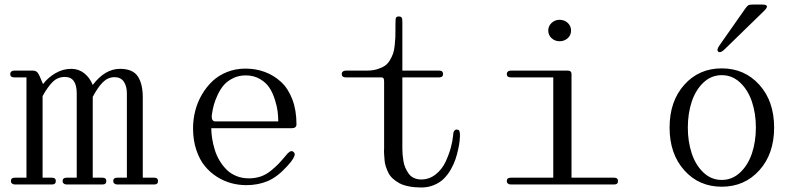

<svg xmlns="http://www.w3.org/2000/svg" viewBox="-20 -810 3539 843"><path d="M24.9 -484.9Q24.9 -491.7 29.8 -495.8Q34.7 -500 43 -500H123Q134.3 -500 141.1 -494.9Q147.9 -489.7 153.8 -476.1L168.9 -440.9Q191.4 -470.2 224.1 -489Q256.8 -507.8 293 -507.8Q325.2 -507.8 349.9 -488.3Q374.5 -468.8 387.2 -437Q440.9 -507.8 506.8 -507.8Q562.5 -507.8 584.7 -475.1Q606.9 -442.4 606.9 -381.8V-29.8H657.2Q673.8 -29.8 673.8 -15.1Q673.8 0 657.2 0H495.1Q486.8 0 481.9 -4.2Q477.1 -8.3 477.1 -15.1Q477.1 -29.8 495.1 -29.8H537.1V-399.9Q537.1 -432.1 523.4 -451.7Q509.8 -471.2 482.9 -471.2Q454.1 -471.2 431.9 -449.2Q409.7 -427.2 387.2 -384.8V-29.8H430.2Q446.8 -29.8 446.8 -15.1Q446.8 0 430.2 0H272.9Q264.6 0 259.8 -4.2Q254.9 -8.3 254.9 -15.1Q254.9 -29.8 272.9 -29.8H316.9V-399.9Q316.9 -472.2 265.1 -472.2Q233.9 -472.2 212.2 -451.2Q190.4 -430.2 167 -388.2V-29.8H208Q225.1 -29.8 225.1 -15.1Q225.1 0 208 0H45.9Q37.6 0 32.7 -4.2Q27.8 -8.3 27.8 -15.1Q27.8 -29.8 45.9 -29.8H96.2V-470.2H43Q24.9 -470.2 24.9 -484.9Z M1072.8 -26.9Q1100.1 -26.9 1124 -34.9Q1147.9 -43 1168.9 -60.1Q1189.9 -77.1 1202.6 -90.3Q1215.3 -103.5 1234.9 -127Q1254.4 -151.9 1265.6 -145Q1272.9 -140.6 1273.9 -133.8Q1274.9 -127 1267.1 -113.5Q1259.3 -100.1 1240.7 -80.1Q1198.2 -33.2 1155.8 -15.1Q1113.3 2.9 1061.5 2.9Q1028.3 2.9 996.1 -5.6Q963.9 -14.2 933.1 -33.4Q902.3 -52.7 879.2 -81.1Q856 -109.4 841.8 -152.1Q827.6 -194.8 827.6 -247.1Q827.6 -285.6 837.2 -323.2Q846.7 -360.8 866.2 -394.3Q885.7 -427.7 912.6 -453.4Q939.5 -479 977.1 -493.9Q1014.6 -508.8 1057.6 -508.8Q1103.5 -508.8 1143.3 -493.9Q1183.1 -479 1214.4 -450Q1245.6 -420.9 1263.7 -373.3Q1281.7 -325.7 1281.7 -264.2Q1281.7 -247.1 1260.7 -247.1H907.7Q907.7 -224.6 911.6 -200.9Q915.5 -177.2 923.1 -152.1Q930.7 -127 944.1 -104.7Q957.5 -82.5 975.1 -64.9Q992.7 -47.4 1017.8 -37.1Q1043 -26.9 1072.8 -26.9ZM910.6 -309.1Q905.8 -276.9 925.8 -276.9H1201.7Q1201.7 -297.9 1199 -320.3Q1196.3 -342.8 1187 -372.3Q1177.7 -401.9 1163.1 -424.6Q1148.4 -447.3 1121.3 -463.1Q1094.2 -479 1058.6 -479Q1028.3 -479 1003.2 -466.6Q978 -454.1 962.6 -436.3Q947.3 -418.5 935.8 -393.8Q924.3 -369.1 918.9 -349.4Q913.6 -329.6 910.6 -309.1Z M1746.6 -157.2Q1746.6 -144 1747.6 -132.1Q1748.5 -120.1 1751.2 -103.3Q1753.9 -86.4 1759.8 -73.2Q1765.6 -60.1 1774.2 -47.9Q1782.7 -35.6 1797.1 -28.8Q1811.5 -22 1829.6 -22Q1864.7 -22 1892.8 -44.2Q1920.9 -66.4 1936.3 -99.6Q1951.7 -132.8 1959.5 -161.9Q1967.3 -190.9 1969.2 -213.9Q1969.7 -222.7 1970.9 -227.8Q1972.2 -232.9 1975.6 -237.1Q1979 -241.2 1985.4 -241.2Q1990.7 -240.7 1993.9 -238.8Q1997.1 -236.8 1998 -231Q1999 -225.1 1999.3 -222.7Q1999.5 -220.2 1999.5 -211.9Q1999 -202.6 1997.8 -189.7Q1996.6 -176.8 1991.7 -154.3Q1986.8 -131.8 1979.7 -110.6Q1972.7 -89.4 1959.5 -66.2Q1946.3 -43 1929.2 -25.9Q1912.1 -8.8 1886.2 2.2Q1860.4 13.2 1829.6 13.2Q1799.8 13.2 1775.1 8.3Q1750.5 3.4 1734.4 -5.1Q1718.3 -13.7 1705.3 -25.4Q1692.4 -37.1 1685.8 -50.3Q1679.2 -63.5 1674.3 -77.9Q1669.4 -92.3 1668.5 -106.2Q1667.5 -120.1 1666.5 -133.3Q1665.5 -146.5 1666.5 -157.2Q1666.5 -164.1 1666.5 -167V-451.2Q1666.5 -461.4 1664.1 -465.8Q1661.6 -470.2 1653.3 -470.2H1498.5Q1480.5 -470.2 1480.5 -484.9Q1480.5 -491.7 1485.4 -495.8Q1490.2 -500 1498.5 -500H1590.3Q1616.2 -500 1636.2 -506.1Q1656.2 -512.2 1669.4 -521Q1682.6 -529.8 1691.9 -545.7Q1701.2 -561.5 1705.8 -574.7Q1710.4 -587.9 1712.9 -609.9Q1715.3 -631.8 1715.8 -646Q1716.3 -660.2 1716.3 -684.1V-704.1Q1716.3 -728 1718.8 -732.4Q1722.2 -737.8 1731.4 -737.8Q1738.8 -737.8 1742.2 -734.1Q1745.6 -730.5 1746.1 -726.1Q1746.6 -721.7 1746.6 -710.4Q1746.6 -706.1 1746.6 -704.1V-500H1908.2Q1925.3 -500 1925.3 -484.9Q1925.3 -470.2 1908.2 -470.2H1746.6Z M2205.1 -15.1Q2205.1 -29.8 2223.1 -29.8H2409.2V-470.2H2223.1Q2205.1 -470.2 2205.1 -484.9Q2205.1 -491.7 2210 -495.8Q2214.8 -500 2223.1 -500H2472.2Q2489.3 -500 2489.3 -484.9V-29.8H2676.3Q2693.4 -29.8 2693.4 -15.1Q2693.4 0 2676.3 0H2223.1Q2214.8 0 2210 -4.2Q2205.1 -8.3 2205.1 -15.1ZM2437 -723.1Q2458 -723.1 2472.7 -709.5Q2487.3 -695.8 2487.3 -675.8Q2487.3 -655.8 2472.7 -642.3Q2458 -628.9 2437 -628.9Q2416.5 -628.9 2401.9 -642.3Q2387.2 -655.8 2387.2 -675.8Q2387.2 -695.8 2401.9 -709.5Q2416.5 -723.1 2437 -723.1Z M3314 -62.3Q3249 9.8 3148.9 9.8Q3048.8 9.8 2984.4 -62.3Q2919.9 -134.3 2919.9 -250Q2919.9 -365.7 2984.4 -437.7Q3048.8 -509.8 3148.9 -509.8Q3249 -509.8 3314 -437.7Q3378.9 -365.7 3378.9 -250Q3378.9 -134.3 3314 -62.3ZM3017.1 -363.3Q3000 -311.5 3000 -250Q3000 -188.5 3017.1 -136.7Q3034.2 -85 3068.6 -52.5Q3103 -20 3148.9 -20Q3194.8 -20 3229.5 -52.5Q3264.2 -85 3281.5 -136.7Q3298.8 -188.5 3298.8 -250Q3298.8 -311.5 3281.5 -363.3Q3264.2 -415 3229.5 -447.5Q3194.8 -480 3148.9 -480Q3103 -480 3068.6 -447.5Q3034.2 -415 3017.1 -363.3ZM3133.8 -583Q3142.1 -576.2 3158.7 -590.8L3335.9 -763.2Q3362.8 -790 3326.7 -790H3286.6Q3271.5 -790 3266.1 -787.1Q3260.7 -784.2 3252 -772L3137.7 -608.9Q3125 -589.8 3133.8 -583Z"/></svg>

Font: Director Light
Style: Regular
Weight: 100
Designer: Ange Degheest & May Jolivet & Justine Herbel
Foundry: Velvetyne Type Foundry
Version: Version 1.000;FEAKit 1.0